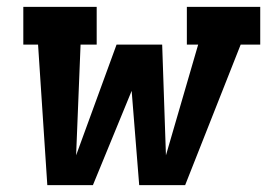

<svg xmlns="http://www.w3.org/2000/svg" viewBox="-20 -540 790 560"><path d="M118 0 91 -410H48V-520H262V-410H215L202 -87L320 -410H453L464 -87L558 -410H525V-520H739V-410H682L520 0H386L364 -275L251 0Z"/></svg>

Font: Iosevka Etoile XBdObl
Style: Regular
Weight: 800
Italic angle: -9°
Designer: Belleve Invis
Foundry: Belleve Invis
Version: Version 15.5.2; ttfautohint (v1.8.4)